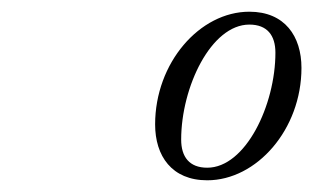

<svg xmlns="http://www.w3.org/2000/svg" viewBox="-20 -783 535 328"><path d="M334 -475C418.5 -475 495 -562 495 -667C495 -721 466.5 -763 406 -763C321 -763 245 -675.5 245 -570.5C245 -516.5 273.5 -475 334 -475ZM334 -496.5C303.5 -496.5 289.5 -515 289.5 -544.5C289.5 -634 340.5 -741 406 -741C436.5 -741 450.5 -722.5 450.5 -693C450.5 -603.5 399.5 -496.5 334 -496.5Z"/></svg>

Font: Bodoni* 06pt
Style: Italic
Weight: 400
Italic angle: -13°
Version: Version 2.3